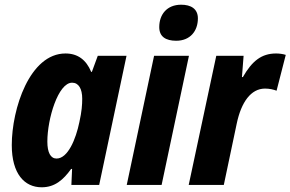

<svg xmlns="http://www.w3.org/2000/svg" viewBox="-20 -785 1233 815"><path d="M220 -112C195 -112 181 -137 181 -184C181 -281 227 -434 286 -434C314 -434 329 -408 329 -366C329 -340 327 -312 317 -267C302 -194 268 -112 220 -112ZM157 10C213 10 249 -22 282 -68H286L283 0H401L517 -548H395L370 -480H367C346 -531 310 -558 258 -558C106 -558 30 -323 30 -169C30 -47 84 10 157 10Z M728 -612C787 -612 820 -653 820 -707C820 -748 790 -765 749 -765C688 -765 656 -723 656 -670C656 -629 684 -612 728 -612ZM518 0H666L782 -548H634Z M781 0H930L985 -261C1004 -351 1045 -409 1105 -409C1124 -409 1141 -405 1154 -400L1193 -552C1181 -556 1165 -558 1152 -558C1090 -558 1050 -526 1011 -458H1007L1014 -548H898Z"/></svg>

Font: Noto Sans Display SemiCondensed Extra
Style: Italic
Weight: 800
Width: 4
Italic angle: -12°
Designer: Monotype Design Team
Foundry: Monotype Imaging Inc.
Version: Version 1.900